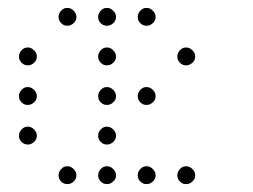

<svg xmlns="http://www.w3.org/2000/svg" viewBox="-20 -493 640 485"><path d="M149 -473Q141 -473 134.5 -466Q128 -459 128 -451V-449Q128 -441 134.5 -434.5Q141 -428 149 -428H151Q159 -428 166 -434.5Q173 -441 173 -449V-451Q173 -459 166 -466Q159 -473 151 -473ZM249 -473Q241 -473 234.5 -466Q228 -459 228 -451V-449Q228 -441 234.5 -434.5Q241 -428 249 -428H251Q259 -428 266 -434.5Q273 -441 273 -449V-451Q273 -459 266 -466Q259 -473 251 -473ZM349 -473Q341 -473 334.5 -466Q328 -459 328 -451V-449Q328 -441 334.5 -434.5Q341 -428 349 -428H351Q359 -428 366 -434.5Q373 -441 373 -449V-451Q373 -459 366 -466Q359 -473 351 -473ZM49 -373Q41 -373 34.5 -366Q28 -359 28 -351V-349Q28 -341 34.5 -334.5Q41 -328 49 -328H51Q59 -328 66 -334.5Q73 -341 73 -349V-351Q73 -359 66 -366Q59 -373 51 -373ZM249 -373Q241 -373 234.5 -366Q228 -359 228 -351V-349Q228 -341 234.5 -334.5Q241 -328 249 -328H251Q259 -328 266 -334.5Q273 -341 273 -349V-351Q273 -359 266 -366Q259 -373 251 -373ZM449 -373Q441 -373 434.5 -366Q428 -359 428 -351V-349Q428 -341 434.5 -334.5Q441 -328 449 -328H451Q459 -328 466 -334.5Q473 -341 473 -349V-351Q473 -359 466 -366Q459 -373 451 -373ZM49 -273Q41 -273 34.5 -266Q28 -259 28 -251V-249Q28 -241 34.5 -234.5Q41 -228 49 -228H51Q59 -228 66 -234.5Q73 -241 73 -249V-251Q73 -259 66 -266Q59 -273 51 -273ZM249 -273Q241 -273 234.5 -266Q228 -259 228 -251V-249Q228 -241 234.5 -234.5Q241 -228 249 -228H251Q259 -228 266 -234.5Q273 -241 273 -249V-251Q273 -259 266 -266Q259 -273 251 -273ZM349 -273Q341 -273 334.5 -266Q328 -259 328 -251V-249Q328 -241 334.5 -234.5Q341 -228 349 -228H351Q359 -228 366 -234.5Q373 -241 373 -249V-251Q373 -259 366 -266Q359 -273 351 -273ZM49 -173Q41 -173 34.5 -166Q28 -159 28 -151V-149Q28 -141 34.5 -134.5Q41 -128 49 -128H51Q59 -128 66 -134.5Q73 -141 73 -149V-151Q73 -159 66 -166Q59 -173 51 -173ZM249 -173Q241 -173 234.5 -166Q228 -159 228 -151V-149Q228 -141 234.5 -134.5Q241 -128 249 -128H251Q259 -128 266 -134.5Q273 -141 273 -149V-151Q273 -159 266 -166Q259 -173 251 -173ZM149 -73Q141 -73 134.5 -66Q128 -59 128 -51V-49Q128 -41 134.5 -34.5Q141 -28 149 -28H151Q159 -28 166 -34.5Q173 -41 173 -49V-51Q173 -59 166 -66Q159 -73 151 -73ZM249 -73Q241 -73 234.5 -66Q228 -59 228 -51V-49Q228 -41 234.5 -34.5Q241 -28 249 -28H251Q259 -28 266 -34.5Q273 -41 273 -49V-51Q273 -59 266 -66Q259 -73 251 -73ZM349 -73Q341 -73 334.5 -66Q328 -59 328 -51V-49Q328 -41 334.5 -34.5Q341 -28 349 -28H351Q359 -28 366 -34.5Q373 -41 373 -49V-51Q373 -59 366 -66Q359 -73 351 -73ZM449 -73Q441 -73 434.5 -66Q428 -59 428 -51V-49Q428 -41 434.5 -34.5Q441 -28 449 -28H451Q459 -28 466 -34.5Q473 -41 473 -49V-51Q473 -59 466 -66Q459 -73 451 -73Z"/></svg>

Font: Doto Rounded Light
Style: Regular
Weight: 300
Monospace: yes
Version: Version 1.000